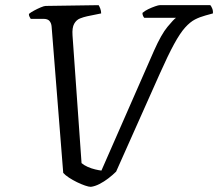

<svg xmlns="http://www.w3.org/2000/svg" viewBox="-20 -724 845 744"><path d="M332 0Q324 0 309.5 -5Q295 -10 278.5 -18Q262 -26 247.5 -35.5Q233 -45 225 -54L180 -621Q179 -634 172 -642.5Q165 -651 148 -651H99Q97 -655 94.5 -659Q92 -663 92 -670Q99 -676 112 -683Q125 -690 138 -695.5Q151 -701 157 -701L362 -704Q365 -700 368.5 -691Q372 -682 372 -672L318 -661Q304 -658 290 -652.5Q276 -647 267.5 -632Q259 -617 261 -587L296 -92Q305 -84 319.5 -77.5Q334 -71 349 -67.5Q364 -64 373 -63L577 -528Q605 -591 629 -620Q653 -649 662 -655H539Q537 -657 534.5 -662Q532 -667 532 -674Q541 -682 554.5 -688.5Q568 -695 581 -699.5Q594 -704 599 -704H795Q798 -701 802 -692Q806 -683 805 -672L776 -664Q754 -658 735.5 -648.5Q717 -639 697.5 -617.5Q678 -596 654.5 -553Q631 -510 599 -438L430 -59Q417 -46 400 -33Q383 -20 365.5 -11Q348 -2 332 0Z"/></svg>

Font: Texturina 12pt Light
Style: Italic
Weight: 300
Italic angle: -11°
Designer: Guillermo Torres Carreño
Foundry: Omnibus-Type
Version: Version 1.002